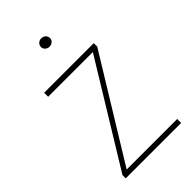

<svg xmlns="http://www.w3.org/2000/svg" viewBox="-217 -783 858 858"><g transform="rotate(-45 212.0 -354.5)"><path d="M395.5 -24.9V0H52.2V-24.9ZM371.6 -506.3 61 0H45.4V-20.5L356 -528.3H371.6ZM359.4 -528.3V-502.9H58.1V-528.3ZM192.4 -682.1Q192.4 -693.8 200.7 -701.7Q209 -709.5 220.2 -709.5Q232.9 -709.5 241.2 -701.7Q249.5 -693.8 249.5 -682.1Q249.5 -671.9 241.2 -664.3Q232.9 -656.7 220.2 -656.7Q209 -656.7 200.7 -664.3Q192.4 -671.9 192.4 -682.1Z"/></g></svg>

Font: Roboto Condensed Thin
Style: Regular
Weight: 250
Width: 3
Designer: Christian Robertson
Foundry: Google
Version: Version 3.009; 2024